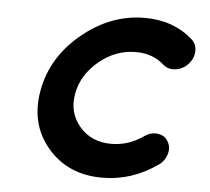

<svg xmlns="http://www.w3.org/2000/svg" viewBox="-43 -556 657 601"><g transform="rotate(5 285.5 -255.0)"><path d="M299 0Q191 0 127.5 -74.5Q64 -149 83 -255Q102 -361 192 -435.5Q282 -510 389 -510Q480 -510 541 -455Q556 -441 555 -418.5Q554 -396 537 -378Q521 -361 498 -358Q475 -355 459 -369Q424 -401 370 -401Q307 -401 255 -358Q203 -315 192 -255Q181 -195 218 -151.5Q255 -108 318 -108Q372 -108 419 -141Q439 -155 461 -152Q483 -149 493 -131Q504 -113 497 -90.5Q490 -68 470 -55Q391 0 299 0Z"/></g></svg>

Font: Quicksand
Style: Bold Italic
Weight: 700
Italic angle: -12°
Designer: Andrew Paglinawan
Foundry: Andrew Paglinawan
Version: 1.002